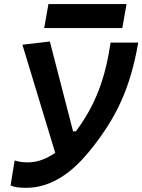

<svg xmlns="http://www.w3.org/2000/svg" viewBox="-20 -899 689 929"><path d="M106.4 9.8C231.9 9.8 332 -69.3 409.2 -163.1C543.5 -326.7 610.8 -473.6 648.9 -692.9H515.1C489.7 -522 443.8 -393.1 347.2 -263.7H333.5L221.2 -698.2L88.4 -682.6L247.1 -159.7C207.5 -131.8 162.6 -113.3 114.3 -113.3C81.5 -113.3 66.9 -118.2 50.8 -122.6L31.2 -2.4C48.3 7.3 75.7 9.8 106.4 9.8ZM193.8 -763.2H571.8L592.3 -879.4H214.4Z"/></svg>

Font: Cascadia Code
Style: Bold Italic
Weight: 700
Italic angle: -10°
Monospace: yes
Designer: Aaron Bell
Foundry: Saja Typeworks
Version: Version 2404.023